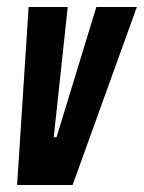

<svg xmlns="http://www.w3.org/2000/svg" viewBox="-20 -530 412 550"><path d="M29 0 62 -510H174L134 -137H142L256 -510H372L188 0Z"/></svg>

Font: Saira Ultra Condensed ExtraBold
Style: Italic
Weight: 800
Width: 1
Italic angle: -12°
Designer: Hector Gatti with collaboration of the Omnibus-Type team
Foundry: Omnibus-Type
Version: Version 1.001; ttfautohint (v1.8)